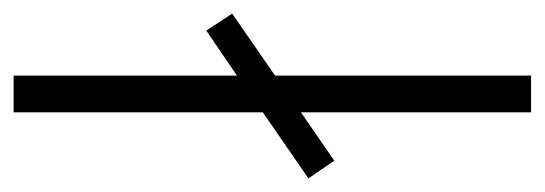

<svg xmlns="http://www.w3.org/2000/svg" viewBox="-292 -614 800 282"><g transform="rotate(90 108.0 -473.0)"><path d="M78 -93H132V-459L229 -526L203 -564L132 -515V-853H78V-477L-13 -414L12 -376L78 -421Z"/></g></svg>

Font: Noto Sans Telugu UI Condensed Light
Style: Regular
Weight: 300
Width: 3
Designer: Jelle Bosma - Monotype Design Team
Foundry: Monotype Imaging Inc.
Version: Version 2.005